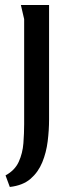

<svg xmlns="http://www.w3.org/2000/svg" viewBox="-20 -517 291 763"><path d="M175 -497V-42Q175 0 169.5 44.5Q164 89 148 128Q132 167 101.5 193.5Q71 220 19 226L2 180Q39 160 54.5 126Q70 92 73 52Q76 12 76 -24V-441L63 -497Z"/></svg>

Font: Rosario SemiBold
Style: Regular
Weight: 600
Designer: Hector Gatti
Foundry: Omnibus Type
Version: Version 1.101; ttfautohint (v1.8.1.43-b0c9)